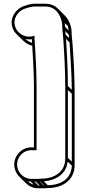

<svg xmlns="http://www.w3.org/2000/svg" viewBox="-20 -805 459 1024"><path d="M312 -659C312 -645 315 -628 316 -616C322 -537 328 -432 328 -343V40C328 112 271 148 197 148C192 149 184 149 174 149H146C105 149 71 113 71 72C71 31 105 -4 146 -4H175V-343C175 -429 169 -527 164 -603V-615L155 -612C113 -601 74 -627 62 -660C45 -706 77 -745 108 -757C128 -764 150 -772 175 -770H222C248 -770 266 -761 279 -748C298 -729 314 -694 312 -659ZM342 -666C344 -657 345 -649 346 -642L327 -662C327 -668 326 -675 325 -682ZM347 -620C347 -614 348 -608 349 -602L330 -620C329 -626 329 -633 328 -639ZM351 -578C356 -505 362 -410 363 -326L342 -346C342 -428 337 -523 332 -598ZM363 -305V57L342 37V-325ZM363 78C361 147 307 182 235 183L214 162C279 157 333 123 341 57ZM215 184H212L192 163H194ZM191 184H184L164 163H171ZM160 180C148 176 138 171 129 162C133 163 138 163 143 163ZM290 -758C274 -774 252 -785 222 -785H175C146 -787 124 -778 103 -771C66 -757 27 -709 48 -654C52 -643 59 -632 68 -623L104 -588C117 -575 133 -565 152 -561C156 -493 161 -413 161 -343V-19H146C97 -19 56 23 56 72C56 97 66 120 83 137L118 172C134 188 157 199 181 199H209C219 199 227 199 233 198C311 198 378 158 378 75V-308C378 -398 372 -503 366 -582C365 -596 362 -611 362 -623C364 -664 347 -701 325 -723ZM116 -597C127 -595 138 -594 150 -596C150 -590 151 -583 151 -577C137 -581 126 -588 116 -597Z"/></svg>

Font: Blanket
Style: Ugh
Weight: 900
Foundry: Cannot Into Space Fonts
Version: Version 0.9